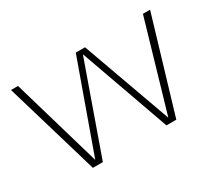

<svg xmlns="http://www.w3.org/2000/svg" viewBox="-121 -936 1357 1196"><g transform="rotate(-30 557.0 -337.5)"><path d="M247.5 0H319L546.5 -642H548L776.5 0H847.5L1048.5 -675H997L811 -37H810L580.5 -675H514L285.5 -37H284.5L98.5 -675H48Z"/></g></svg>

Font: Anybody Expanded ExtraLight
Style: Regular
Weight: 250
Width: 7
Version: Version 1.113;gftools[0.9.25]